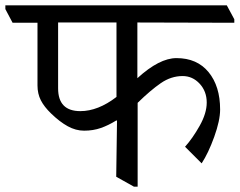

<svg xmlns="http://www.w3.org/2000/svg" viewBox="-51 -665 895 717"><path d="M462 -581V-373Q544 -448 608 -448Q685 -448 728 -395.5Q771 -343 771 -256Q771 -215 749 -154Q727 -93 702 -55L640 -117Q668 -148 694.5 -195Q721 -242 721 -282Q721 -324 694.5 -352.5Q668 -381 631 -381Q588 -381 549.5 -354.5Q511 -328 463 -281V32H449L383 -5L386 -215H383Q354 -197 325.5 -187Q297 -177 263 -177Q232 -177 202 -193.5Q172 -210 140 -241Q114 -266 101.5 -290.5Q89 -315 89 -346V-580H-4L-31 -631V-645H796L824 -593V-580ZM384 -303V-581H166V-335Q166 -250 249 -250Q315 -250 384 -303Z"/></svg>

Font: Grenzecho Serif
Style: Serif-Regular
Weight: 400
Designer: Dan Reynolds
Foundry: Dan Reynolds
Version: Version 1.001; ttfautohint (v1.1) -l 5 -r 5 -G 72 -x 0 -D la